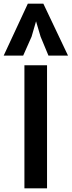

<svg xmlns="http://www.w3.org/2000/svg" viewBox="-68 -1029 392 1049"><path d="M65.4 -672.4V0H189V-672.4ZM153.8 -828.6 196.8 -725.1H303.7L168.9 -1008.8H84L-47.9 -725.1H58.6L104.5 -828.6L128.9 -912.6Z"/></svg>

Font: Fjalla One
Style: Regular
Weight: 400
Designer: Irina Smirnova
Foundry: Irina Smirnova
Version: Version 1.001